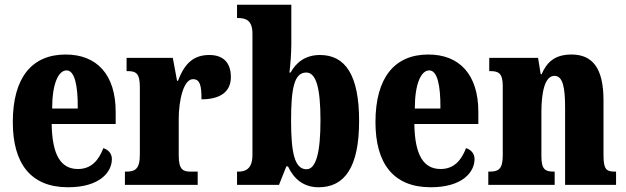

<svg xmlns="http://www.w3.org/2000/svg" viewBox="-20 -780 2639 810"><path d="M267 10C401 10 452 -54 452 -109C452 -133 436 -149 416 -155C397 -105 366 -67 309 -67C237 -67 200 -125 198 -257H468V-308C468 -466 388 -550 257 -550C115 -550 34 -453 34 -265C34 -91 109 10 267 10ZM308 -322H200C200 -426 226 -483 261 -483C294 -483 309 -423 308 -322Z M507 0H814V-56H784C753 -56 734 -64 734 -123V-277C734 -359 755 -446 794 -446C825 -446 830 -416 830 -361C904 -361 954 -389 954 -455C954 -509 928 -548 863 -548C798 -548 759 -514 731 -439H727L709 -536H514V-480H518C554 -480 570 -471 570 -412V-128C570 -65 549 -56 511 -56H507Z M1324 10C1435 10 1495 -76 1495 -270C1495 -463 1437 -548 1330 -548C1268 -548 1229 -516 1206 -474H1201C1205 -505 1209 -556 1209 -593V-760H980V-704H983C1018 -704 1045 -694 1045 -638V-126C1045 -65 1013 -56 985 -56H980V0H1157L1188 -78H1195C1219 -26 1260 10 1324 10ZM1273 -66C1222 -66 1208 -139 1208 -271C1208 -407 1221 -474 1272 -474C1314 -474 1332 -408 1332 -272C1332 -139 1314 -66 1273 -66Z M1797 10C1931 10 1982 -54 1982 -109C1982 -133 1966 -149 1946 -155C1927 -105 1896 -67 1839 -67C1767 -67 1730 -125 1728 -257H1998V-308C1998 -466 1918 -550 1787 -550C1645 -550 1564 -453 1564 -265C1564 -91 1639 10 1797 10ZM1838 -322H1730C1730 -426 1756 -483 1791 -483C1824 -483 1839 -423 1838 -322Z M2040 0H2320V-56H2317C2280 -56 2264 -65 2264 -121V-306C2264 -386 2277 -460 2319 -460C2355 -460 2364 -410 2364 -325V0H2579V-56H2575C2538 -56 2526 -65 2526 -126V-357C2526 -492 2480 -550 2391 -550C2318 -550 2286 -515 2265 -467H2261L2250 -536H2044V-480H2048C2084 -480 2101 -471 2101 -416V-124C2101 -65 2082 -56 2044 -56H2040Z"/></svg>

Font: Noto Serif Devanagari ExtraCondensed Black
Style: Regular
Weight: 900
Width: 2
Designer: Universal Thirst, Indian Type Foundry and the Monotype Design Team
Foundry: Monotype Imaging Inc.
Version: Version 2.004